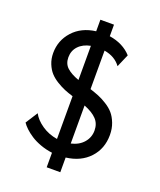

<svg xmlns="http://www.w3.org/2000/svg" viewBox="-163 -909 930 1114"><g transform="rotate(20 302.0 -352.5)"><path d="M542 -198.2Q542 -113.3 489 -56.2Q436 1 345.2 12.2V103H261.2V13.2Q223.1 8.3 188.2 -4.4Q153.3 -17.1 127.9 -33.7Q102.5 -50.3 85 -66.9Q67.4 -83.5 57.1 -99.1L105 -173.8Q123.5 -138.2 165.3 -109.4Q207 -80.6 261.2 -71.8V-335.9Q231.9 -344.7 208.3 -354.5Q184.6 -364.3 157.5 -380.9Q130.4 -397.5 112.3 -417.5Q94.2 -437.5 82 -467.5Q69.8 -497.6 69.8 -533.2Q69.8 -611.3 121.6 -668.5Q173.3 -725.6 261.2 -736.8V-808.1H345.2V-736.8Q430.7 -723.6 481 -668L446.8 -588.9Q412.1 -636.7 345.2 -647.9V-410.2Q376.5 -399.9 399.7 -390.6Q422.9 -381.3 451.4 -363.5Q480 -345.7 498.3 -324.5Q516.6 -303.2 529.3 -270.5Q542 -237.8 542 -198.2ZM161.1 -540Q161.1 -500.5 186.5 -477.1Q211.9 -453.6 261.2 -436V-647Q214.4 -637.7 187.7 -609.4Q161.1 -581.1 161.1 -540ZM345.2 -74.2Q394 -85.4 421.6 -117.4Q449.2 -149.4 449.2 -191.9Q449.2 -233.9 423.3 -261.2Q397.5 -288.6 345.2 -309.1Z"/></g></svg>

Font: Stilu
Style: Regular
Weight: 400
Designer: Genilson Lima Santos
Foundry: Genilson Lima Santos
Version: Version 1.200;PS 001.200;hotconv 1.0.88;makeotf.lib2.5.64775